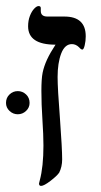

<svg xmlns="http://www.w3.org/2000/svg" viewBox="-35 -608 334 636"><path d="M249 -487.8Q249 -472.2 245.6 -458Q242.2 -443.8 237.8 -443.8Q233.4 -443.8 227.1 -451.2Q216.3 -461.9 203.1 -461.9Q179.7 -461.9 167.7 -430.7Q155.8 -399.4 155.8 -353Q155.8 -314.9 163.6 -215.3Q170.9 -115.2 170.9 -80.1Q170.9 -55.7 161.1 -36.1Q153.3 -24.9 131.8 -8.5Q110.4 7.8 101.1 7.8Q94.2 7.8 94.2 0L96.7 -10.3Q108.9 -55.7 108.9 -126Q108.9 -160.6 105.5 -211.9Q102.1 -263.2 102.1 -307.1Q102.1 -346.7 106.2 -367.2Q110.4 -387.7 120.6 -410.2Q130.9 -432.6 148.9 -460Q58.1 -460 58.1 -521Q58.1 -540 64 -555.2Q69.8 -570.3 78.1 -579.1Q86.4 -587.9 92.8 -587.9Q100.1 -587.9 100.1 -581.1V-571.8Q100.1 -553.2 122.1 -553.2H178.2Q249 -553.2 249 -487.8ZM-15.1 -267.1Q-15.1 -284.2 -3.4 -295.2Q8.3 -306.2 23.9 -306.2Q39.6 -306.2 51.3 -295.2Q63 -284.2 63 -267.1Q63 -251.5 51.3 -240.5Q39.6 -229.5 23.9 -229.5Q8.3 -229.5 -3.4 -240.5Q-15.1 -251.5 -15.1 -267.1Z"/></svg>

Font: Tinos
Style: Regular
Weight: 400
Designer: Steve Matteson
Foundry: Monotype Imaging Inc.
Version: Version 1.23